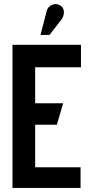

<svg xmlns="http://www.w3.org/2000/svg" viewBox="-20 -919 451 939"><path d="M280 -823Q289 -835 291.5 -848.5Q294 -862 290 -874Q286 -886 273 -893Q260 -901 246 -898.5Q232 -896 221.5 -887Q211 -878 208 -864L178 -748H222ZM41 0H374V-101H152V-309H258L289 -414H152V-590H376V-700H41Z"/></svg>

Font: Advent Pro
Style: Bold
Weight: 700
Designer: VivaRado, Andreas Kalpakidis
Foundry: VivaRado, Andreas Kalpakidis
Version: Version 3.000